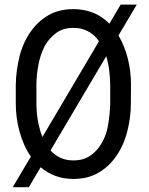

<svg xmlns="http://www.w3.org/2000/svg" viewBox="-20 -760 640 826"><path d="M543 -314.5 543.5 -395.5Q543.9 -449.7 530.5 -505.4Q517.1 -561 489.7 -607.4L568.4 -740.2H499L450.7 -658.2Q439 -669.9 425.5 -679.9Q412.1 -689.9 397 -697.8Q375.5 -708.5 350.1 -714.6Q324.7 -720.7 295.4 -720.7Q231.9 -720.7 186 -693.1Q140.1 -665.5 111.3 -622.6Q78.6 -576.7 63.7 -515.9Q48.8 -455.1 47.9 -395.5V-314.5Q47.9 -284.7 51.8 -254.2Q55.7 -223.6 64 -194.3Q71.8 -165 84 -137.7Q96.2 -110.4 112.8 -86.4L34.7 45.4H104L154.8 -40.5Q182.6 -17.1 217.3 -3.7Q252 9.8 296.4 9.8Q356.9 9.8 401.9 -16.1Q446.8 -42 476.6 -83.5Q510.7 -130.4 526.9 -192.1Q543 -253.9 543 -314.5ZM136.7 -314.5V-396.5Q136.7 -435.5 145.3 -481.2Q153.8 -526.9 173.8 -564.5Q191.9 -595.7 221.4 -617.9Q251 -640.1 295.4 -640.1Q315.9 -640.1 333 -635.5Q350.1 -630.9 364.3 -622.1Q377 -614.7 387.2 -604.7Q397.5 -594.7 405.8 -582.5L162.6 -170.9Q157.2 -183.6 153.1 -197.5Q148.9 -211.4 146 -225.1Q141.1 -247.6 138.9 -270.5Q136.7 -293.5 136.7 -314.5ZM454.1 -396.5V-314.5Q453.1 -268.1 444.1 -217.5Q435.1 -167 405.8 -126.5Q387.2 -101.1 360.6 -85.4Q334 -69.8 296.4 -69.8Q264.2 -69.8 239.7 -81.3Q215.3 -92.8 197.3 -112.8L437 -518.1Q446.3 -487.8 450 -456.3Q453.6 -424.8 454.1 -396.5Z"/></svg>

Font: Roboto Mono
Style: Regular
Weight: 400
Monospace: yes
Designer: Google
Version: Version 3.000